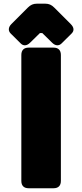

<svg xmlns="http://www.w3.org/2000/svg" viewBox="-20 -1004 438 1024"><path d="M93.8 -710.9V-39.1C93.8 -13.7 107.4 0 132.8 0H265.6C291 0 304.7 -13.7 304.7 -39.1V-710.9C304.7 -736.3 291 -750 265.6 -750H132.8C107.4 -750 93.8 -736.3 93.8 -710.9ZM140.6 -776.4 192.9 -827.6H205.6L257.8 -776.4C274.9 -759.3 293.9 -757.8 308.6 -772.5L361.8 -825.2C376.5 -839.8 375.5 -857.4 357.4 -875.5L269 -963.9C254.9 -978 241.2 -984.4 221.2 -984.4H176.8C157.2 -984.4 143.1 -978 128.9 -963.9L41 -876C22.9 -857.9 23.4 -838.9 37.1 -825.2L90.3 -772.5C105.5 -756.8 124.5 -760.3 140.6 -776.4Z"/></svg>

Font: Gyrotrope Black
Style: Regular
Weight: 900
Designer: David Moles
Version: Version 1.003;Glyphs 3.3.1 (3343)